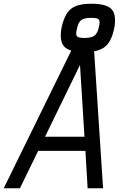

<svg xmlns="http://www.w3.org/2000/svg" viewBox="-54 -1012 674 1032"><path d="M-34 0 329 -740Q303 -748 290 -763Q263 -794 278 -869Q289 -915 307 -942Q325 -969 356.5 -980.5Q388 -992 438 -992Q520 -992 547 -961Q574 -930 559 -855Q549 -810 530.5 -782.5Q512 -755 480 -744Q468 -739 452 -736L500 0H417L405 -201H151L53 0ZM400 -277 376 -663 188 -277ZM399 -808Q438 -808 454.5 -821Q471 -834 478 -869Q485 -899 477 -907.5Q469 -916 436 -916Q398 -916 382 -903.5Q366 -891 359 -855Q352 -826 359.5 -817Q367 -808 399 -808Z"/></svg>

Font: Victor Mono Thin Medium
Style: Italic
Weight: 500
Italic angle: -12°
Monospace: yes
Version: Version 1.561;gftools[0.9.30]